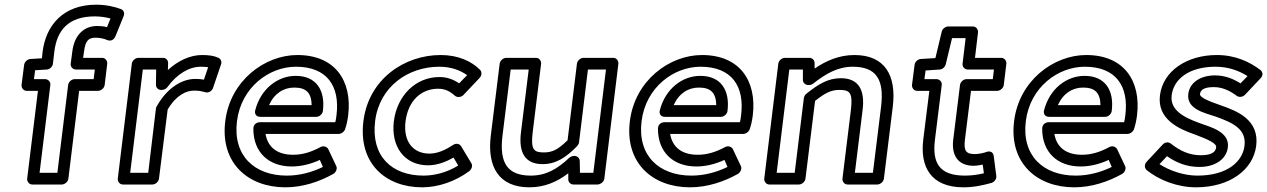

<svg xmlns="http://www.w3.org/2000/svg" viewBox="-20 -763 5412 820"><path d="M452 -684 437 -647C422 -651 409 -652 395 -652C336 -652 297 -610 289 -544L282 -491C280 -476 293 -466 304 -466H385L380 -425H299C284 -425 272 -411 271 -400L225 -25H149L195 -400C197 -415 184 -425 173 -425H125L130 -463L180 -466C194 -467 205 -480 206 -491L212 -542C223 -633 271 -693 385 -693C410 -693 434 -689 452 -684ZM508 -694C513 -706 509 -719 497 -724C471 -734 433 -743 391 -743C250 -743 176 -655 162 -542L159 -514L109 -511C98 -510 85 -500 83 -486L72 -400C71 -389 79 -375 94 -375H142L96 0C95 11 103 25 118 25H244C255 25 270 15 272 0L318 -375H399C410 -375 425 -385 427 -400L438 -491C439 -502 431 -516 416 -516H335L339 -544C345 -592 360 -602 389 -602C404 -602 422 -599 438 -592C457 -584 469 -598 473 -608Z M536 -25 590 -466H647L646 -401C646 -388 656 -379 668 -379H672C681 -379 691 -385 695 -391C737 -449 790 -478 837 -478C851 -478 862 -477 869 -476L851 -423C838 -425 828 -426 814 -426C760 -426 696 -391 650 -310C648 -307 646 -303 646 -300L613 -25ZM483 0C482 11 490 25 505 25H631C642 25 657 15 659 0L696 -295C733 -358 777 -376 808 -376C829 -376 839 -374 857 -369C872 -365 886 -375 890 -388L924 -488C928 -498 924 -511 913 -516C894 -525 872 -528 843 -528C793 -528 742 -505 697 -464L698 -494C698 -506 689 -516 676 -516H571C560 -516 545 -506 543 -491Z M992 -245C1010 -391 1130 -478 1244 -478C1376 -478 1433 -396 1417 -270C1416 -260 1414 -249 1412 -241H1090C1080 -241 1062 -235 1062 -213C1062 -112 1128 -52 1226 -52C1268 -52 1309 -63 1346 -80L1359 -50C1312 -27 1259 -13 1205 -13C1067 -13 974 -98 992 -245ZM942 -245C920 -68 1038 37 1199 37C1273 37 1344 13 1403 -20C1414 -26 1422 -42 1416 -54L1382 -126C1377 -136 1362 -142 1349 -135C1310 -114 1273 -102 1232 -102C1165 -102 1124 -133 1114 -191H1427C1436 -191 1448 -198 1453 -209C1459 -225 1464 -246 1467 -270C1485 -418 1411 -528 1250 -528C1111 -528 963 -419 942 -245ZM1092 -264H1331C1346 -264 1358 -278 1359 -289C1370 -376 1332 -439 1243 -439C1167 -439 1094 -385 1070 -292C1067 -282 1070 -264 1092 -264ZM1129 -314C1152 -365 1192 -389 1237 -389C1289 -389 1310 -365 1311 -314Z M1582 -245C1600 -393 1723 -478 1856 -478C1908 -478 1947 -462 1975 -442L1941 -407C1916 -424 1889 -434 1857 -434C1755 -434 1676 -355 1662 -245C1649 -136 1708 -57 1808 -57C1849 -57 1887 -73 1917 -90L1937 -56C1890 -27 1837 -13 1789 -13C1653 -13 1564 -96 1582 -245ZM1532 -245C1510 -68 1624 37 1783 37C1850 37 1923 13 1984 -32C1994 -40 2000 -55 1993 -66L1949 -139C1942 -150 1927 -152 1915 -144C1885 -124 1850 -107 1814 -107C1745 -107 1701 -158 1712 -245C1723 -333 1779 -384 1851 -384C1878 -384 1900 -375 1923 -354C1931 -347 1948 -346 1959 -357L2028 -430C2038 -440 2039 -456 2030 -465C1994 -501 1938 -528 1862 -528C1707 -528 1554 -425 1532 -245Z M2126 -183 2161 -466H2238L2205 -198C2194 -111 2223 -62 2297 -62C2353 -62 2396 -89 2445 -139C2449 -144 2452 -149 2453 -155L2491 -466H2568L2514 -25H2457L2456 -75C2456 -87 2446 -97 2434 -97H2431C2424 -97 2416 -93 2411 -89C2360 -41 2312 -13 2247 -13C2147 -13 2112 -67 2126 -183ZM2076 -183C2060 -51 2110 37 2241 37C2305 37 2359 14 2407 -23V3C2407 15 2417 25 2429 25H2532C2543 25 2559 15 2561 0L2621 -491C2622 -502 2614 -516 2599 -516H2472C2461 -516 2446 -506 2444 -491L2404 -164C2364 -125 2340 -112 2303 -112C2260 -112 2246 -123 2255 -198L2291 -491C2292 -502 2284 -516 2269 -516H2142C2131 -516 2116 -506 2114 -491Z M2720 -245C2738 -391 2858 -478 2972 -478C3104 -478 3161 -396 3145 -270C3144 -260 3142 -249 3140 -241H2818C2808 -241 2790 -235 2790 -213C2790 -112 2856 -52 2954 -52C2996 -52 3037 -63 3074 -80L3087 -50C3040 -27 2987 -13 2933 -13C2795 -13 2702 -98 2720 -245ZM2670 -245C2648 -68 2766 37 2927 37C3001 37 3072 13 3131 -20C3142 -26 3150 -42 3144 -54L3110 -126C3105 -136 3090 -142 3077 -135C3038 -114 3001 -102 2960 -102C2893 -102 2852 -133 2842 -191H3155C3164 -191 3176 -198 3181 -209C3187 -225 3192 -246 3195 -270C3213 -418 3139 -528 2978 -528C2839 -528 2691 -419 2670 -245ZM2820 -264H3059C3074 -264 3086 -278 3087 -289C3098 -376 3060 -439 2971 -439C2895 -439 2822 -385 2798 -292C2795 -282 2798 -264 2820 -264ZM2857 -314C2880 -365 2920 -389 2965 -389C3017 -389 3038 -365 3039 -314Z M3297 -25 3351 -466H3409V-422C3409 -409 3420 -400 3431 -400H3436C3442 -400 3448 -402 3453 -406C3505 -447 3557 -478 3622 -478C3722 -478 3757 -424 3743 -308L3708 -25H3631L3664 -293C3675 -380 3646 -429 3571 -429C3515 -429 3473 -402 3423 -362C3417 -357 3414 -350 3413 -343L3374 -25ZM3244 0C3243 11 3251 25 3266 25H3392C3403 25 3418 15 3420 0L3461 -332C3504 -366 3529 -379 3565 -379C3609 -379 3623 -368 3614 -293L3578 0C3577 11 3585 25 3600 25H3727C3738 25 3753 15 3755 0L3793 -308C3809 -440 3760 -528 3629 -528C3563 -528 3507 -503 3459 -470V-494C3459 -505 3450 -516 3437 -516H3332C3321 -516 3306 -506 3304 -491Z M3973 -166 4002 -400C4004 -415 3991 -425 3980 -425H3928L3933 -462L3993 -466C4006 -467 4016 -477 4019 -488L4046 -600H4104L4091 -491C4089 -476 4102 -466 4113 -466H4225L4220 -425H4108C4093 -425 4081 -411 4080 -400L4051 -166C4043 -99 4072 -55 4138 -55C4151 -55 4167 -58 4177 -60L4182 -23C4157 -17 4130 -13 4101 -13C3990 -13 3961 -69 3973 -166ZM3923 -166C3909 -51 3955 37 4095 37C4141 37 4183 27 4215 18C4227 14 4237 1 4235 -12L4224 -97C4221 -118 4203 -118 4193 -114C4180 -109 4158 -105 4144 -105C4107 -105 4095 -117 4101 -166L4127 -375H4239C4250 -375 4265 -385 4267 -400L4278 -491C4279 -502 4271 -516 4256 -516H4144L4157 -625C4158 -636 4150 -650 4135 -650H4030C4019 -650 4005 -641 4002 -628L3975 -515L3912 -511C3900 -510 3888 -500 3886 -486L3875 -400C3874 -389 3882 -375 3897 -375H3949Z M4361 -245C4379 -391 4499 -478 4613 -478C4745 -478 4802 -396 4786 -270C4785 -260 4783 -249 4781 -241H4459C4449 -241 4431 -235 4431 -213C4431 -112 4497 -52 4595 -52C4637 -52 4678 -63 4715 -80L4728 -50C4681 -27 4628 -13 4574 -13C4436 -13 4343 -98 4361 -245ZM4311 -245C4289 -68 4407 37 4568 37C4642 37 4713 13 4772 -20C4783 -26 4791 -42 4785 -54L4751 -126C4746 -136 4731 -142 4718 -135C4679 -114 4642 -102 4601 -102C4534 -102 4493 -133 4483 -191H4796C4805 -191 4817 -198 4822 -209C4828 -225 4833 -246 4836 -270C4854 -418 4780 -528 4619 -528C4480 -528 4332 -419 4311 -245ZM4461 -264H4700C4715 -264 4727 -278 4728 -289C4739 -376 4701 -439 4612 -439C4536 -439 4463 -385 4439 -292C4436 -282 4439 -264 4461 -264ZM4498 -314C4521 -365 4561 -389 4606 -389C4658 -389 4679 -365 4680 -314Z M4932 -62 4964 -96C5006 -67 5049 -50 5103 -50C5168 -50 5218 -82 5224 -134C5232 -200 5151 -220 5104 -237C5034 -262 4976 -294 4984 -356C4992 -424 5057 -478 5171 -478C5228 -478 5273 -460 5308 -438L5278 -407C5246 -427 5211 -441 5169 -441C5109 -441 5061 -412 5055 -362C5047 -297 5124 -281 5172 -265C5245 -239 5304 -212 5295 -140C5287 -74 5223 -13 5094 -13C5036 -13 4975 -34 4932 -62ZM4877 -72C4866 -60 4868 -44 4878 -36C4930 6 5008 37 5088 37C5232 37 5332 -38 5345 -140C5359 -252 5263 -289 5194 -313C5130 -335 5103 -349 5105 -362C5107 -374 5115 -391 5163 -391C5199 -391 5231 -377 5263 -353C5272 -347 5287 -348 5297 -358L5363 -428C5378 -443 5371 -458 5363 -464C5320 -497 5258 -528 5177 -528C5049 -528 4947 -460 4934 -356C4921 -254 5015 -212 5082 -189C5144 -166 5176 -150 5174 -134C5172 -118 5161 -100 5109 -100C5061 -100 5022 -117 4980 -150C4971 -157 4956 -157 4946 -146Z"/></svg>

Font: Falling Sky
Style: ExtOuObl
Weight: 400
Designer: Paul D. Hunt
Foundry: Adobe Systems Incorporated
Version: Version 1.02